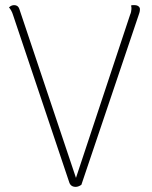

<svg xmlns="http://www.w3.org/2000/svg" viewBox="-20 -720 593 748"><path d="M275 8Q256 8 250 -9L31 -661Q28 -671 23.5 -679Q19 -687 15 -691Q20 -696 25 -698Q30 -700 35 -700Q50 -700 55 -686L283 -6H269L487 -663Q489 -667 490.5 -673.5Q492 -680 492 -684Q492 -687 492 -691Q492 -695 490 -698Q494 -700 497 -700Q500 -700 504 -700Q514 -700 520 -695Q526 -690 525 -682Q525 -677 523 -670Q521 -663 519 -658L297 0Q291 4 285.5 6Q280 8 275 8Z"/></svg>

Font: Arima Thin Thin
Style: Regular
Weight: 250
Version: Version 1.100